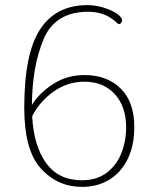

<svg xmlns="http://www.w3.org/2000/svg" viewBox="-20 -720 608 752"><path d="M506 -222Q506 -151 480.5 -98Q455 -45 408.5 -16.5Q362 12 301 12Q206 12 140.5 -59.5Q75 -131 75 -298Q75 -510 137 -605Q199 -700 323 -700Q353 -700 384.5 -690.5Q416 -681 437 -667Q458 -653 458 -640Q458 -633 453.5 -629Q449 -625 443 -626Q414 -654 385.5 -664Q357 -674 326 -674Q196 -674 151 -567Q106 -460 105 -309Q135 -357 189 -391.5Q243 -426 311 -426Q399 -426 452.5 -373.5Q506 -321 506 -222ZM474 -221Q474 -303 429.5 -351.5Q385 -400 311 -400Q244 -400 189.5 -361Q135 -322 106 -265Q112 -149 160.5 -81.5Q209 -14 301 -14Q359 -14 398 -43.5Q437 -73 455.5 -120.5Q474 -168 474 -221Z"/></svg>

Font: Arima Madurai Thin
Style: Regular
Weight: 250
Designer: Joana Correia and Natanael Gama
Foundry: NDISCOVER
Version: Version 1.019; ttfautohint (v1.5) -l 7 -r 28 -G 50 -x 13 -D 